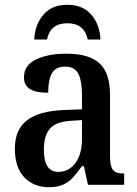

<svg xmlns="http://www.w3.org/2000/svg" viewBox="-20 -771 571 801"><path d="M42 -151Q42 -230 92.5 -269Q143 -308 247 -312L322 -315V-373Q322 -433 307 -463Q292 -493 251 -493Q212 -493 196.5 -465Q181 -437 181 -384Q130 -384 105 -399.5Q80 -415 80 -449Q80 -498 129.5 -522.5Q179 -547 258 -547Q351 -547 395 -507Q439 -467 439 -375V-118Q439 -77 451.5 -62Q464 -47 495 -47H498V0H347L330 -78H322Q299 -46 282 -28Q265 -10 241.5 0Q218 10 184 10Q121 10 81.5 -31Q42 -72 42 -151ZM322 -191V-270L275 -267Q213 -263 188 -234Q163 -205 163 -146Q163 -54 223 -54Q268 -54 295 -91.5Q322 -129 322 -191ZM261 -751Q326 -751 361.5 -709Q397 -667 399 -606H346Q332 -674 261 -674Q190 -674 176 -606H123Q125 -667 160.5 -709Q196 -751 261 -751Z"/></svg>

Font: Noto Serif NarrowSemiBold
Style: Regular
Weight: 600
Width: 4
Designer: Monotype Design Team
Foundry: Monotype Imaging Inc.
Version: Version 1.001